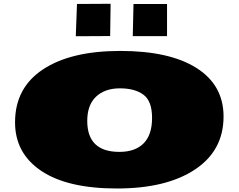

<svg xmlns="http://www.w3.org/2000/svg" viewBox="-20 -999 1292 1040"><path d="M884.8 -803.2H699.2L703.1 -977.5H884.8ZM392.6 -802.7Q390.6 -802.7 390.6 -806.2L397 -977.5L579.1 -978.5L576.7 -803.7ZM626.5 -176.3Q712.4 -176.3 758.1 -222.7Q803.7 -269 803.7 -360.1Q803.7 -451.2 757.3 -485.8Q710.9 -520.5 629.4 -520.5Q547.9 -520.5 500.2 -475.3Q452.6 -430.2 452.6 -344.2Q452.6 -176.3 626.5 -176.3ZM61.5 -336.4Q61.5 -522.9 212.6 -623Q363.8 -723.1 631.3 -723.1Q898.9 -723.1 1044.9 -630.4Q1190.9 -537.6 1190.9 -367.7Q1190.9 -183.6 1036.1 -80.8Q881.3 22 613.3 22Q345.2 22 203.4 -73.5Q61.5 -168.9 61.5 -336.4Z"/></svg>

Font: Seymour One
Style: Book
Weight: 400
Designer: vernon adams
Foundry: vernon adams
Version: Version 1.000; ttfautohint (v0.93) -l 8 -r 50 -G 200 -x 0 -w